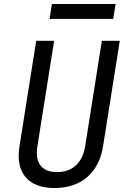

<svg xmlns="http://www.w3.org/2000/svg" viewBox="-20 -935 640 965"><path d="M229 -840H549L561 -915H241ZM254 10C391 10 477 -69 498 -200L582 -730H492L408 -200C395 -120 347 -70 267 -70C186 -70 155 -120 168 -200L252 -730H162L78 -200C57 -70 118 10 254 10Z"/></svg>

Font: JetBrains Mono
Style: Italic
Weight: 400
Italic angle: -9°
Monospace: yes
Designer: Philipp Nurullin, Konstantin Bulenkov
Foundry: JetBrains
Version: Version 2.305